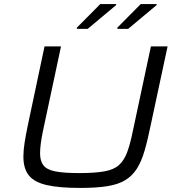

<svg xmlns="http://www.w3.org/2000/svg" viewBox="-20 -916 865 944"><path d="M374 8Q271 8 210 -6Q149 -20 122 -53.5Q95 -87 95 -146Q95 -177 101 -215Q107 -253 117 -301L199 -688H280L191 -271Q184 -237 180.5 -210Q177 -183 177 -162Q177 -124 194 -102.5Q211 -81 253.5 -73Q296 -65 370 -65Q447 -65 493.5 -73.5Q540 -82 565 -104.5Q590 -127 605 -167Q620 -207 633 -271L722 -688H804L721 -301Q706 -227 690.5 -174Q675 -121 652.5 -86Q630 -51 595.5 -30Q561 -9 507 -0.5Q453 8 374 8ZM557 -774V-780L672 -896H750V-891L610 -774ZM358 -774V-780L473 -896H551V-891L411 -774Z"/></svg>

Font: Saira Expanded
Style: Italic
Weight: 400
Width: 7
Italic angle: -12°
Designer: Hector Gatti with collaboration of the Omnibus-Type team
Foundry: Omnibus-Type
Version: Version 1.101